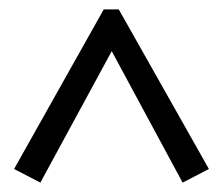

<svg xmlns="http://www.w3.org/2000/svg" viewBox="-20 -616 475 409"><path d="M66 -227 10 -256 201 -596H233L425 -256L369 -227L218 -507Z"/></svg>

Font: Piazzolla Thin Medium
Style: Regular
Weight: 500
Version: Version 2.005